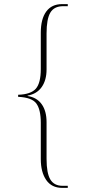

<svg xmlns="http://www.w3.org/2000/svg" viewBox="-20 -780 415 932"><path d="M282 132Q231 132 204.5 94Q178 56 178 -8V-184Q178 -248 156.5 -277.5Q135 -307 68 -310V-320Q130 -322 154 -349.5Q178 -377 178 -445V-621Q178 -688 204.5 -724Q231 -760 281 -760H309V-750H287Q243 -750 224.5 -719Q206 -688 206 -618V-443Q206 -391 182.5 -357.5Q159 -324 114 -316V-314Q159 -307 182.5 -274Q206 -241 206 -187V-9Q206 61 224.5 91.5Q243 122 284 122H309V132Z"/></svg>

Font: Noto Serif Display SemiCondensed Thin
Style: Regular
Weight: 100
Width: 4
Designer: Monotype Design Team
Foundry: Monotype Imaging Inc.
Version: Version 2.009